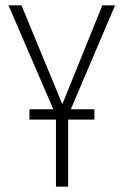

<svg xmlns="http://www.w3.org/2000/svg" viewBox="-20 -704 466 724"><path d="M414 -684 247 -292H336V-253H237V0H191V-253H91V-292H181L12 -684H61L215 -311L366 -684Z"/></svg>

Font: Fira Sans Extra Condensed ExtraLight
Style: Regular
Weight: 275
Width: 1
Designer: Carrois Corporate & Edenspiekermann AG
Foundry: Carrois Corporate GbR & Edenspiekermann AG
Version: Version 4.203